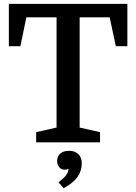

<svg xmlns="http://www.w3.org/2000/svg" viewBox="-20 -740 709 998"><path d="M26 -720H642V-500H582L550 -650H394V-77L500 -53V0H168V-53L274 -77V-650H117L86 -500H26ZM339 44Q370 44 387.5 61.5Q405 79 405 109Q405 148 383 179.5Q361 211 311 238L284 208Q311 187 323 171Q335 155 336 139L333 137Q330 142 316 142Q298 142 287.5 128.5Q277 115 277 97Q277 73 293 58.5Q309 44 339 44Z"/></svg>

Font: Domine SemiBold
Style: Regular
Weight: 600
Designer: Pablo Impallari, Rodrigo Fuenzalida, Brenda Gallo
Foundry: Pablo Impallari, Rodrigo Fuenzalida, Brenda Gallo
Version: Version 2.000